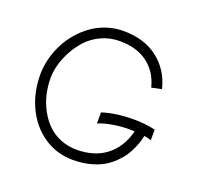

<svg xmlns="http://www.w3.org/2000/svg" viewBox="-120 -814 984 948"><g transform="rotate(20 372.0 -340.0)"><path d="M647 -230Q660.6 -229 684.1 -221.2V-276.9Q632.3 -289.1 569.8 -289.1Q475.6 -289.1 405.8 -266.1V-208Q434.1 -220.2 478.3 -228Q522.5 -235.8 566.9 -235.8Q584.5 -235.8 594.2 -234.9Q571.8 -147.5 510.5 -99.6Q449.2 -51.8 355 -51.8Q309.1 -51.8 269.3 -68.1Q229.5 -84.5 201.4 -112.5Q173.3 -140.6 153.3 -177.7Q133.3 -214.8 123.5 -256.3Q113.8 -297.9 113.8 -340.8Q113.8 -371.6 123 -408.2Q132.3 -444.8 153.3 -484.1Q174.3 -523.4 203.6 -555.4Q232.9 -587.4 277.3 -608.2Q321.8 -628.9 374 -628.9Q463.9 -628.9 521 -585.7Q578.1 -542.5 597.2 -465.8L649.9 -477.1Q627 -570.8 555.4 -626.5Q483.9 -682.1 374 -682.1Q328.1 -682.1 285.6 -668Q243.2 -653.8 209 -629.2Q174.8 -604.5 146.5 -571.3Q118.2 -538.1 99.4 -500.2Q80.6 -462.4 70.3 -421.4Q60.1 -380.4 60.1 -340.8Q60.1 -245.6 97.4 -167.5Q134.8 -89.4 202.4 -43.7Q270 2 355 2Q402.8 2 443.6 -8.5Q484.4 -19 512.7 -35.4Q541 -51.8 564.2 -74.7Q587.4 -97.7 601.1 -118.4Q614.7 -139.2 625.2 -163.3Q635.7 -187.5 639.9 -201.9Q644 -216.3 647 -230Z"/></g></svg>

Font: Comic Neue Angular
Style: Regular
Weight: 400
Designer: Craig Rozynski
Foundry: Craig Rozynski
Version: Version 2.003